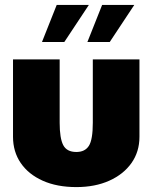

<svg xmlns="http://www.w3.org/2000/svg" viewBox="-20 -742 620 782"><path d="M223 -500V-242Q223 -179 237.5 -151Q252 -123 291 -123Q326 -123 342 -148Q358 -173 358 -242V-500H548V-185Q548 -124 515.5 -78Q483 -32 425 -6Q367 20 291 20Q212 20 154 -6Q96 -32 64.5 -78Q33 -124 33 -185V-500ZM396 -722H527L427 -571H336ZM211 -722H342L242 -571H151Z"/></svg>

Font: Moderustic ExtraBold
Style: Regular
Weight: 800
Designer: Tural Alisoy
Foundry: TAFT Foundry
Version: Version 2.120